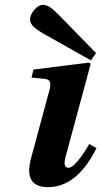

<svg xmlns="http://www.w3.org/2000/svg" viewBox="-20 -760 418 792"><path d="M108 -107 185 -392Q195 -431 168 -434L110 -440L118 -473L348 -502L354 -496L251 -115Q238 -68 262 -68Q278 -68 302 -97.5Q326 -127 348 -166L378 -149Q298 12 178 12Q76 12 108 -107ZM104 -680Q104 -699 121.5 -719.5Q139 -740 157 -740Q172 -740 187.5 -729.5Q203 -719 231 -690L376 -541L355 -511L172 -614Q139 -632 121.5 -647Q104 -662 104 -680Z"/></svg>

Font: Lingua Franca
Style: Bold Italic
Weight: 700
Italic angle: -13°
Version: Version 1.19